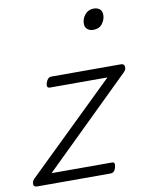

<svg xmlns="http://www.w3.org/2000/svg" viewBox="-97 -845 699 908"><g transform="rotate(-10 252.5 -391.0)"><path d="M8 0Q-10 0 -10 -14Q-10 -28 0 -38L424 -450H148Q139 -450 136 -456Q133 -462 137 -475Q141 -487 147.5 -493.5Q154 -500 163 -500H497Q508 -500 512 -493.5Q516 -487 514.5 -478Q513 -469 504 -460L85 -50H375Q384 -50 386.5 -44Q389 -38 385 -23Q382 -12 375.5 -6Q369 0 359 0ZM398 -683Q381 -683 369.5 -692.5Q358 -702 358 -719Q358 -743 374 -762.5Q390 -782 416 -782Q433 -782 444.5 -773Q456 -764 456 -745Q456 -722 441 -702.5Q426 -683 398 -683Z"/></g></svg>

Font: Playwrite US Trad ExtraLight
Style: Regular
Weight: 250
Designer: Veronika Burian, José Scaglione
Foundry: TypeTogether
Version: Version 1.003